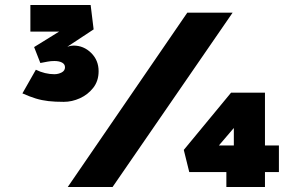

<svg xmlns="http://www.w3.org/2000/svg" viewBox="-20 -751 1181 771"><path d="M236 -342Q201 -342 174.5 -345Q148 -348 123.5 -355.5Q99 -363 70 -376L124 -471Q142 -462 161 -457.5Q180 -453 198 -453Q214 -453 227.5 -460Q241 -467 241 -481Q241 -493 229.5 -499.5Q218 -506 198 -506Q184 -506 171 -503.5Q158 -501 142 -498L117 -562L290 -669V-624H102V-731H344L356 -633L221 -544V-550Q234 -558 249 -563Q264 -568 275 -568Q316 -568 346 -538.5Q376 -509 376 -465Q376 -426 354.5 -398.5Q333 -371 301 -356.5Q269 -342 236 -342ZM252 0 732 -700H914L432 0ZM1028 -167H1100V-60H1028ZM830 -133 814 -167H981L919 -121V-282L948 -271ZM1044 0H889V-103L954 -60H740L718 -149L908 -379H1044Z"/></svg>

Font: Lexend Mega Black
Style: Regular
Weight: 900
Version: Version 1.007